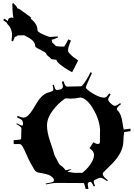

<svg xmlns="http://www.w3.org/2000/svg" viewBox="-119 -1293 868 1246"><path d="M211.9 -909.7Q211.9 -914.6 197 -925.8Q182.1 -937 182.1 -941.9Q182.1 -949.2 163.8 -959Q145.5 -968.8 127.4 -978Q109.4 -987.3 109.4 -994.6Q109.4 -1030.3 45.9 -1059.6Q45.9 -1063 35.6 -1064L-5.4 -1063Q-11.2 -1054.7 -19.5 -1054.7Q-24.4 -1054.7 -34.7 -1024.4L-44.4 -1028.3Q-41 -1049.8 -41 -1076.2Q-46.4 -1114.7 -69.8 -1135.7Q-74.7 -1141.6 -74.7 -1145.5L-98.6 -1162.6L-89.8 -1171.9L-67.4 -1155.8Q-67.4 -1178.7 -44.9 -1178.7L-29.8 -1178.2Q-37.1 -1178.2 -39.1 -1268.6L-32.7 -1272.9Q-7.8 -1249.5 -7.8 -1241.7Q-7.8 -1238.8 7.8 -1233.9L82.5 -1179.7H81.1L80.6 -1170.9Q124.5 -1138.7 124.5 -1094.7Q129.4 -1078.6 202.6 -1053.2Q208 -1054.2 255.9 -1056.6L257.3 -1050.3Q231 -1037.1 214.8 -1034.7Q218.8 -1030.8 219.7 -1017.1L241.2 -998Q237.3 -990.7 297.4 -990.7Q297.9 -990.7 305.2 -1002Q312.5 -1013.2 324.2 -1037.6L341.8 -1029.3Q322.3 -988.8 322.3 -962.4Q325.2 -951.7 343.5 -934.6Q361.8 -917.5 366.2 -917.5L388.2 -900.4L349.1 -824.2L323.7 -838.4Q298.3 -853 272.9 -873.3Q247.6 -893.6 247.6 -904.8ZM684.1 -452.1 727.1 -458 729 -441.9 687 -436Q682.1 -407.2 681.6 -374Q679.7 -304.7 610.8 -232.9L551.3 -173.8Q547.9 -170.4 547.9 -163.1Q547.9 -148.4 581.1 -123L576.2 -117.2Q547.4 -139.2 532.2 -139.2L525.9 -138.2Q523.9 -138.2 522.9 -137.2L497.1 -126Q489.3 -123 489.3 -114.7Q489.3 -106.4 498 -85.9L489.3 -83Q475.6 -112.8 468.3 -112.8Q450.2 -112.8 450.2 -95.2Q450.2 -93.8 455.1 -66.9H437Q427.2 -105 424.3 -105L237.3 -106Q228.5 -106 179.2 -96.2L178.2 -102.1Q222.2 -109.9 222.2 -111.8Q231 -115.2 231 -124Q231 -141.6 197.3 -158.2L171.9 -165Q165 -167 152.1 -169.2Q139.2 -171.4 131.8 -172.9Q112.3 -176.8 104 -191.9L77.1 -238.8Q68.4 -254.4 54 -287.6Q39.6 -320.8 29.1 -339.4Q18.6 -357.9 9.3 -357.9H-29.8L-30.8 -382.8Q18.1 -386.2 18.1 -391.1L20 -460Q20 -469.7 -12.7 -487.8L-9.8 -493.2Q16.1 -478 24.9 -478Q31.2 -478 30.3 -492.4Q29.3 -506.8 23.4 -513.4Q17.6 -520 -8.8 -532.2L-4.9 -541Q21 -529.8 34.9 -529.8Q48.8 -529.8 64.7 -544.9Q80.6 -560.1 94 -582.8Q107.4 -605.5 122.1 -628.9Q157.2 -686 203.1 -694.8L221.2 -702.1Q227.1 -705.1 227.1 -713.6Q227.1 -722.2 222.2 -741.2L230 -743.2Q239.7 -709 247.1 -709L271 -711.9Q271.5 -711.9 281.2 -716.8Q289.1 -722.2 289.1 -731.7Q289.1 -741.2 282.2 -762.2L293 -766.1Q300.3 -744.1 305.2 -737.5Q310.1 -731 317.9 -731L406.2 -732.9Q414.6 -733.4 435.1 -764.9Q455.6 -796.4 468.3 -824.2L478 -819.8Q438 -731.9 438 -727.5Q438 -723.1 442.9 -715.8H443.8Q460.4 -698.7 496.3 -679Q532.2 -659.2 559.1 -659.2Q570.8 -659.2 589.8 -687L599.1 -681.2Q583 -657.2 583 -647.2Q583 -637.2 600.1 -621.6Q617.2 -606 627.4 -606Q637.7 -606 661.1 -624L666 -617.2Q639.2 -596.2 639.2 -586.9V-584Q640.6 -579.6 643.1 -577.1Q668.5 -555.2 676.8 -492.2Q680.7 -463.4 684.1 -452.1ZM339.8 -652.8 308.1 -654.8Q306.2 -654.8 302.2 -652.8Q257.3 -622.1 221.7 -574Q186 -525.9 186 -478Q186 -433.1 207.3 -372.1Q228.5 -311 234.9 -285.2Q252.4 -253.9 259.8 -238.3Q267.1 -222.7 278.3 -216.8Q289.6 -210.9 307.1 -188L343.3 -195.8L344.2 -193.8Q331.1 -187 317.9 -178.2Q322.3 -177.7 335 -175.8Q360.8 -170.9 375 -170.9L392.1 -171.9L408.2 -170.9Q416 -170.9 418.9 -173.8L430.2 -184.1Q455.1 -206.1 473.1 -235.4Q491.2 -264.6 491.2 -288.1Q491.2 -311.5 461.9 -331.1L487.3 -370.1Q503.9 -358.9 513.4 -358.9Q522.9 -358.9 525.9 -361.3Q529.3 -364.7 529.3 -374L530.3 -454.1Q525.9 -507.3 501.5 -556.6Q456.1 -649.4 406.2 -660.2H401.9Q369.1 -652.8 339.8 -652.8ZM640.1 -581.1Q640.1 -581.1 639.2 -584Q639.2 -582 640.1 -581.1Z"/></svg>

Font: Eater
Style: Regular
Weight: 400
Version: Version 001.002